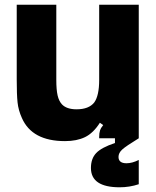

<svg xmlns="http://www.w3.org/2000/svg" viewBox="-20 -587 664 815"><path d="M569 0Q515 33 499 47.5Q483 62 483 79Q483 106 517 106Q541 106 569 92V195Q530 208 488 208Q366 208 366 126Q366 86 388.5 62.5Q411 39 468 20V0H401V-6Q401 -22 404.5 -33Q408 -44 418 -56L404 -66Q376 -22 341 -5Q306 12 256 12Q116 12 73 -86Q58 -119 54.5 -152.5Q51 -186 51 -250V-567H219V-248Q219 -206 224.5 -182Q230 -158 243 -144Q263 -123 305 -123Q357 -123 380 -152Q401 -181 401 -248V-567H569Z"/></svg>

Font: Open Sauce Sans Black
Style: Regular
Weight: 900
Designer: Alfredo Marco Pradil
Foundry: Creative Sauce Fz LLC
Version: Version 1.477